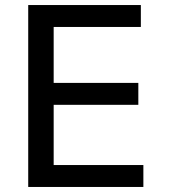

<svg xmlns="http://www.w3.org/2000/svg" viewBox="-20 -742 669 762"><path d="M549 0H92V-722H539V-635H193V-413H529V-326H193V-87H549Z"/></svg>

Font: Mingzat
Style: Regular
Weight: 400
Designer: Jason Glavy (Lepcha), Lorna Priest (Lepcha additions), Walt Agee (Sophia), Victor Gaultney (Sophia)
Foundry: SIL International
Version: Version 0.100